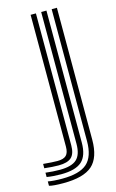

<svg xmlns="http://www.w3.org/2000/svg" viewBox="-204 -650 549 910"><g transform="rotate(-15 70.0 -194.5)"><path d="M-10.8 211Q-60.5 211 -80.5 205.2V183.8Q-54 189 -10.8 189Q74.8 189 111.6 156.1Q148.5 123.2 148.5 47V-600H174.2V47Q174.2 135 131.4 173Q88.5 211 -10.8 211ZM-10.8 167.5Q-49 167.5 -80.5 162.2V141Q-44.2 145.5 -10.8 145.5Q47 145.5 72 122.8Q97 100 97 47V-600H122.8V47Q122.8 111.5 91.8 139.5Q60.8 167.5 -10.8 167.5ZM-10.8 123.8Q-40.8 123.8 -80.5 119.2V98Q-35 102.2 -10.8 102.2Q19.2 102.2 32.2 89.4Q45.2 76.5 45.2 47V-600H71.2V47Q71.2 88.2 52.2 106Q33.2 123.8 -10.8 123.8Z"/></g></svg>

Font: Big Shoulders Inline Display ExtraBold
Style: Regular
Weight: 800
Designer: Patric King
Foundry: XO Type Co
Version: Version 1.000